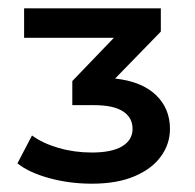

<svg xmlns="http://www.w3.org/2000/svg" viewBox="-20 -762 470 462"><path d="M389 -452Q389 -416 367.5 -386Q346 -356 304 -338Q262 -320 201 -320Q147 -320 98 -333.5Q49 -347 22 -369L57 -436Q83 -417 121 -406Q159 -395 201 -395Q249 -395 274 -410Q299 -425 299 -452Q299 -479 276 -494Q253 -509 206 -509H154V-567L254 -671H38V-742H367V-686L257 -573Q321 -566 355 -533.5Q389 -501 389 -452Z"/></svg>

Font: APTA Sans SemiBold
Style: Bold
Weight: 600
Version: Version 7.200